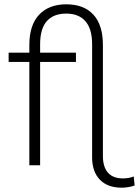

<svg xmlns="http://www.w3.org/2000/svg" viewBox="-20 -766 644 890"><path d="M604 94Q574 104 544 104Q478 104 442.5 66.5Q407 29 407 -36V-561Q407 -632 376 -667.5Q345 -703 287 -703Q228 -703 197 -668Q166 -633 166 -561V-522H332V-479H166V0H116V-479H20V-522H116V-557Q116 -650 161.5 -698Q207 -746 287 -746Q369 -746 413 -698Q457 -650 457 -557V-43Q457 8 480.5 34.5Q504 61 550 61Q578 61 600 52Z"/></svg>

Font: Montserrat Alternates Light
Style: Regular
Weight: 300
Designer: Julieta Ulanovsky
Foundry: Julieta Ulanovsky
Version: Version 7.200